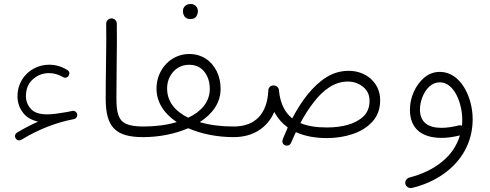

<svg xmlns="http://www.w3.org/2000/svg" viewBox="-20 -695 2502 980"><path d="M60.1 11.2C65.9 21 75.2 21.5 78.6 21.5C82.5 21.5 85.9 20.5 89.4 18.1C175.3 -34.2 264.6 -69.3 356.9 -86.9C363.3 -88.4 368.2 -91.8 371.6 -97.7C371.6 -98.1 371.6 -98.1 372.1 -98.6C372.1 -99.1 372.1 -99.1 372.6 -99.6C372.6 -100.1 372.6 -100.6 373 -101.1C373 -101.6 373 -102.1 373.5 -102.5V-103C374 -104.5 374.5 -106.4 374.5 -108.4C374.5 -109.4 374.5 -110.4 374 -111.8C373.5 -114.7 372.1 -117.2 370.6 -119.6C366.2 -126 360.8 -129.4 354.5 -129.4H352.5C351.6 -129.4 350.6 -129.4 349.1 -128.9L320.8 -123C285.2 -116.7 247.1 -111.3 221.7 -111.3C181.6 -111.3 153.3 -120.6 137.2 -139.6C120.6 -158.2 112.3 -179.7 112.3 -204.6C112.3 -240.2 124 -269 147.5 -290C170.9 -311 198.2 -321.8 230 -321.8C254.9 -321.8 279.3 -314.9 303.2 -300.8C306.2 -299.3 309.1 -298.3 312 -298.3C316.4 -298.3 327.1 -299.8 331.5 -311C333 -314.5 334 -317.9 334 -321.3C334 -328.6 329.6 -334.5 321.3 -339.4C292.5 -356.4 262.2 -364.7 231 -364.7C202.6 -364.7 176.3 -357.9 151.9 -344.7C102.5 -317.4 69.3 -267.6 69.3 -203.1C69.3 -172.9 78.1 -146 95.7 -122.1C112.8 -98.1 139.2 -82 174.3 -74.2C138.2 -58.1 102.5 -39.6 66.9 -18.1C57.1 -12.2 56.6 -2.9 56.6 0.5C56.6 4.4 57.6 7.8 60.1 11.2Z M519.5 -191.4C519.5 -46.9 568.8 4.9 710.9 4.9H711.4C726.6 4.9 738.3 -6.8 738.3 -22C738.3 -37.1 726.6 -49.3 711.4 -49.3H710.9C672.9 -49.3 644 -53.7 624.5 -62.5C585 -80.1 574.2 -119.6 574.2 -191.9C574.2 -312.5 576.7 -415 576.7 -484.9C576.7 -514.6 576.7 -544.9 576.2 -574.7C575.7 -589.8 563.5 -601.1 549.8 -601.1H548.3C533.2 -600.6 522 -587.9 522 -574.2V-572.8C522.5 -544.9 522.5 -517.1 522.5 -489.3C522.5 -415 519.5 -310.1 519.5 -191.4Z M684.6 -22C684.6 -6.8 696.3 4.9 711.4 4.9C789.6 4.9 872.1 -10.7 940.9 -40.5C1008.8 -10.7 1091.3 4.9 1171.9 4.9H1172.4C1187.5 4.9 1199.2 -6.8 1199.2 -22C1199.2 -37.1 1187.5 -49.3 1172.4 -49.3H1171.9C1107.9 -49.3 1050.8 -56.6 999.5 -71.8C1063.5 -112.8 1106 -169.4 1106 -241.2C1106 -273.9 1099.6 -303.7 1086.4 -330.6C1060.1 -384.8 1010.3 -419.4 945.8 -419.4C851.1 -419.4 778.8 -339.4 778.8 -243.2C778.8 -170.9 819.8 -113.3 882.3 -71.8C831.1 -56.6 772 -49.3 711.4 -49.3C696.3 -49.3 684.6 -37.1 684.6 -22ZM833 -243.2C833 -276.9 843.8 -305.7 864.7 -329.1C885.7 -352.5 913.1 -364.3 945.8 -364.3C978.5 -364.3 1004.4 -352.5 1022.9 -329.1C1041.5 -305.2 1050.8 -275.9 1050.8 -241.2C1050.8 -174.8 1007.3 -125.5 940.9 -94.2C875 -126 833 -175.3 833 -243.2ZM913.6 -639.2C913.6 -632.8 914.6 -627 916.5 -621.6C920.4 -609.4 931.2 -597.7 951.2 -597.7C966.3 -597.7 977.1 -602.5 982.4 -611.8C987.8 -621.1 990.2 -629.9 990.2 -638.2C990.2 -645.5 988.3 -651.9 984.4 -658.2C977.1 -669.4 966.3 -674.8 952.1 -674.8C928.2 -674.8 913.6 -656.7 913.6 -639.2Z M1145.5 -22C1145.5 -6.8 1157.2 4.9 1172.4 4.9C1272.5 4.9 1344.7 -43 1379.9 -123.5C1397 -91.8 1419.9 -65.4 1448.7 -44.4C1440.4 -25.4 1432.1 -5.9 1423.8 14.2C1422.4 18.6 1421.4 22.9 1421.4 26.9C1421.4 35.2 1425.3 41.5 1433.1 45.9C1436.5 47.4 1439.9 48.3 1443.4 48.3C1448.7 48.3 1459.5 47.9 1465.8 33.7C1474.1 14.6 1481.9 -3.4 1490.2 -20.5C1534.7 -0.5 1587.4 9.8 1648.4 9.8C1695.3 9.8 1739.7 2.9 1781.2 -11.2C1822.8 -25.4 1856 -46.4 1881.8 -75.2C1907.7 -104 1920.4 -140.1 1920.4 -184.1C1920.4 -272.9 1848.1 -333.5 1760.3 -333.5C1719.2 -333.5 1681.2 -322.8 1646 -300.8C1575.7 -256.8 1518.1 -179.2 1471.7 -90.8C1433.1 -121.1 1410.2 -168.5 1403.8 -233.4C1403.3 -249.5 1389.2 -258.8 1377 -258.8H1374C1360.8 -258.3 1350.1 -248 1349.6 -233.9V-232.9C1343.8 -111.3 1280.3 -49.3 1172.4 -49.3C1157.2 -49.3 1145.5 -37.1 1145.5 -22ZM1754.9 -278.8C1784.2 -278.8 1810.1 -270 1832.5 -252.4C1855 -234.4 1866.2 -210.4 1866.2 -180.7C1866.2 -147.9 1856 -121.6 1835.9 -101.6C1794.9 -61.5 1725.1 -44.4 1648.4 -44.4C1593.3 -44.4 1548.3 -51.8 1513.2 -66.9C1533.2 -105 1555.7 -140.1 1580.6 -172.4C1629.9 -236.8 1688 -278.8 1754.9 -278.8Z M2225.6 -328.1C2195.3 -328.1 2168.9 -318.4 2146 -299.3C2123 -279.8 2105 -255.4 2091.8 -225.6C2078.6 -195.8 2072.3 -165.5 2072.3 -134.8C2072.3 -37.6 2134.3 8.8 2233.9 8.8C2262.7 8.8 2293.9 4.4 2327.6 -3.9C2311.5 49.3 2281.2 94.2 2235.8 130.9C2190.4 167.5 2135.3 194.3 2070.3 210.9C2056.2 214.8 2048.3 227.1 2048.3 237.3C2048.3 239.3 2048.3 241.2 2048.8 243.2C2052.2 257.3 2065.4 265.1 2075.7 265.1C2077.6 265.1 2079.6 265.1 2081.1 264.6C2139.6 251 2192.4 228 2239.7 195.8C2333.5 131.3 2392.6 34.2 2392.6 -86.9C2392.6 -199.2 2331.1 -328.1 2225.6 -328.1ZM2123.5 -136.7C2123.5 -157.2 2127.9 -178.2 2136.2 -199.7C2152.8 -242.2 2184.1 -274.9 2224.6 -274.9C2300.3 -274.9 2339.4 -164.1 2339.4 -85C2339.4 -74.2 2338.9 -63.5 2337.9 -53.2C2334.5 -54.7 2330.6 -55.7 2327.1 -55.7C2325.2 -55.7 2323.2 -55.2 2320.8 -54.7C2291 -47.4 2262.2 -42.5 2233.4 -42.5C2166.5 -42.5 2123.5 -69.8 2123.5 -136.7Z"/></svg>

Font: Mikhak Light
Style: Regular
Weight: 300
Designer: Amin Abedi
Version: Version 3.2